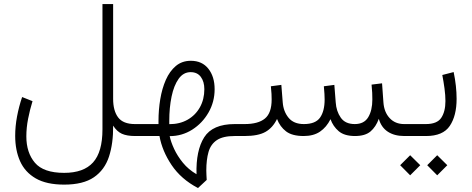

<svg xmlns="http://www.w3.org/2000/svg" viewBox="-20 -678 2352 957"><path d="M299.8 242.2Q211.9 242.2 158.2 211.2Q104.5 180.2 80.1 125.5Q55.7 70.8 55.7 -1Q55.7 -47.9 64.9 -97.4Q74.2 -147 90.3 -194.3L142.1 -173.8Q128.9 -130.9 120.1 -86.2Q111.3 -41.5 111.3 2Q111.3 83 154.1 133.3Q196.8 183.6 299.8 183.6Q397 183.6 443.8 131.6Q490.7 79.6 490.7 -33.2V-657.7H543.9V-185.1Q543.9 -126 568.8 -92.8Q593.8 -59.6 652.8 -59.6H674.8V0H653.3Q612.8 0 587.6 -11.2Q562.5 -22.5 543.9 -51.8Q544.9 36.6 523.2 102.8Q501.5 168.9 448 205.6Q394.5 242.2 299.8 242.2Z M655.3 0V-59.6H770V-75.2Q770 -130.4 778.8 -183.6Q787.6 -236.8 806.6 -280Q825.7 -323.2 856.4 -349.1Q887.2 -375 931.2 -375Q987.3 -375 1018.6 -335.4Q1049.8 -295.9 1049.8 -233.4Q1049.8 -170.4 1019.3 -117.2Q988.8 -64 938 -31.7Q887.2 0.5 825.7 0.5Q831.5 28.8 847.9 64.2Q864.3 99.6 891.8 133.3Q919.4 167 959.5 190.4Q956.1 72.3 997.8 6.3Q1039.6 -59.6 1149.9 -59.6H1172.9V0H1149.4Q1091.3 0 1060.8 20.5Q1030.3 41 1019.3 79.6Q1008.3 118.2 1008.3 171.9Q1008.3 181.2 1009 194.6Q1009.8 208 1010.3 218.8L966.8 259.3Q882.3 214.8 835.2 144.5Q788.1 74.2 774.9 0ZM930.2 -318.4Q894 -318.4 870.4 -285.2Q846.7 -252 835.2 -196.8Q823.7 -141.6 823.7 -75.7V-59.1Q876 -59.1 915.3 -81.5Q954.6 -104 976.6 -143.6Q998.5 -183.1 998.5 -233.4Q998.5 -271 981 -294.7Q963.4 -318.4 930.2 -318.4Z M1749.5 0Q1696.8 0 1668.5 -23.9Q1640.1 -47.9 1627.4 -84Q1607.4 -43.9 1575.2 -22Q1543 0 1493.7 0Q1436 0 1405.8 -23.2Q1375.5 -46.4 1360.8 -85Q1339.8 -41.5 1303.5 -20.8Q1267.1 0 1198.2 0H1153.3V-59.6H1199.2Q1267.1 -59.6 1300.5 -87.2Q1334 -114.7 1334 -182.1Q1334 -193.8 1333.3 -209.7Q1332.5 -225.6 1330.1 -248L1382.3 -254.9L1389.2 -168Q1392.6 -122.1 1418.5 -90.8Q1444.3 -59.6 1494.6 -59.6Q1552.7 -59.6 1575.4 -92Q1598.1 -124.5 1598.1 -182.1Q1598.1 -193.8 1597.2 -209.7Q1596.2 -225.6 1594.2 -248L1646.5 -254.9L1653.3 -168Q1656.2 -123.5 1678.5 -91.6Q1700.7 -59.6 1748.5 -59.6Q1794.9 -59.6 1815.4 -93.8Q1835.9 -127.9 1835.9 -182.1Q1835.9 -198.2 1835.2 -215.3Q1834.5 -232.4 1832 -256.3L1884.3 -262.7L1891.1 -168Q1894.5 -119.1 1922.1 -89.4Q1949.7 -59.6 1994.6 -59.6H2017.1V0H1995.1Q1945.8 0 1912.8 -21.7Q1879.9 -43.5 1868.2 -85.9Q1853.5 -45.4 1826.7 -22.7Q1799.8 0 1749.5 0Z M1996.6 -59.6H2102.5Q2158.7 -59.6 2179.4 -90.8Q2200.2 -122.1 2200.2 -174.3Q2200.2 -202.6 2195.6 -237.1Q2190.9 -271.5 2184.6 -304.2L2241.2 -318.8Q2255.9 -248.5 2255.9 -185.1Q2255.9 -101.1 2221.9 -50.5Q2188 0 2103.5 0H1996.6ZM2159.2 95.7 2209.5 145.5 2159.2 195.8 2109.4 145.5ZM2024.4 95.7 2074.7 145.5 2024.4 195.8 1974.6 145.5Z"/></svg>

Font: Vazirmatn UI FD ExtraLight
Style: Regular
Weight: 200
Designer: Saber Rastikerdar
Foundry: Saber Rastikerdar
Version: Version 33.003